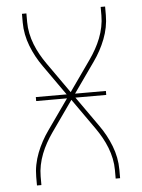

<svg xmlns="http://www.w3.org/2000/svg" viewBox="-53 -777 605 819"><g transform="rotate(-5 250.0 -367.5)"><path d="M72 0V-37Q72 -63 77 -88.5Q82 -114 91.5 -138.5Q101 -163 113.5 -186Q126 -209 141 -230L232 -359H100V-376H232L141 -505Q126 -526 113.5 -549Q101 -572 91.5 -596.5Q82 -621 77 -646.5Q72 -672 72 -698V-735H91V-698Q91 -674 96 -649.5Q101 -625 110 -602Q119 -579 131 -557.5Q143 -536 157 -516L250 -384L343 -516Q357 -536 369 -557.5Q381 -579 390 -602Q399 -625 404 -649.5Q409 -674 409 -698V-735H428V-698Q428 -672 423 -646.5Q418 -621 408.5 -596.5Q399 -572 386.5 -549Q374 -526 359 -505L268 -376H400V-359H268L359 -230Q374 -209 386.5 -186Q399 -163 408.5 -138.5Q418 -114 423 -88.5Q428 -63 428 -37V0H409V-37Q409 -61 404 -85.5Q399 -110 390 -133Q381 -156 369 -177.5Q357 -199 343 -219L250 -351L157 -219Q143 -199 131 -177.5Q119 -156 110 -133Q101 -110 96 -85.5Q91 -61 91 -37V0Z"/></g></svg>

Font: Iosevka Term Curly Thin
Style: Regular
Weight: 100
Designer: Belleve Invis
Foundry: Belleve Invis
Version: Version 32.3.0